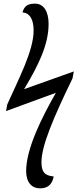

<svg xmlns="http://www.w3.org/2000/svg" viewBox="-20 -791 424 1051"><path d="M199 240C240 240 265 221 274 175C226 170 207 153 207 96C207 7 273 -148 377 -362L384 -400L112 -303C190 -433 246 -546 246 -660C246 -730 218 -771 172 -771C133 -771 113 -759 103 -723C146 -720 164 -680 164 -624C164 -513 82 -359 20 -220L13 -183L286 -283C214 -157 123 19 123 147C124 209 155 240 199 240Z"/></svg>

Font: Noto Serif ExtraCondensed
Style: Italic
Weight: 400
Width: 2
Italic angle: -12°
Designer: Monotype Design Team
Foundry: Monotype Imaging Inc.
Version: Version 2.014